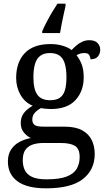

<svg xmlns="http://www.w3.org/2000/svg" viewBox="-20 -786 578 1046"><path d="M231 240Q127 240 75 201.5Q23 163 23 94Q23 55 40.5 28.5Q58 2 86.5 -13Q115 -28 148 -34Q128 -43 110.5 -63.5Q93 -84 93 -116Q93 -146 108.5 -168Q124 -190 158 -210Q115 -228 91.5 -269.5Q68 -311 68 -361Q68 -447 115 -496.5Q162 -546 256 -546Q292 -546 324 -536Q356 -526 370 -513Q380 -524 394 -536.5Q408 -549 426.5 -558Q445 -567 467 -567Q497 -567 511.5 -551.5Q526 -536 526 -515Q526 -494 513.5 -478.5Q501 -463 473 -463Q473 -474 466.5 -485.5Q460 -497 440 -497Q427 -497 417 -494Q407 -491 397 -485Q414 -464 425 -435.5Q436 -407 436 -364Q436 -290 391.5 -241Q347 -192 256 -192Q244 -192 228.5 -193.5Q213 -195 203 -197Q184 -187 170 -172Q156 -157 156 -134Q156 -116 167.5 -106Q179 -96 218 -96H331Q391 -96 427 -76.5Q463 -57 479.5 -23.5Q496 10 496 53Q496 139 431.5 189.5Q367 240 231 240ZM233 191Q305 191 344 175.5Q383 160 398.5 132.5Q414 105 414 70Q414 24 388 8.5Q362 -7 312 -7H214Q186 -7 161 0.5Q136 8 120 28Q104 48 104 88Q104 117 115 140.5Q126 164 154 177.5Q182 191 233 191ZM253 -240Q286 -240 305.5 -253Q325 -266 333.5 -294Q342 -322 342 -365Q342 -410 333 -439.5Q324 -469 304.5 -483Q285 -497 252 -497Q220 -497 200 -482.5Q180 -468 171 -438.5Q162 -409 162 -364Q162 -300 183.5 -270Q205 -240 253 -240ZM210 -616Q219 -637 233 -664Q247 -691 263 -718Q279 -745 293 -766H337V-753Q332 -731 326.5 -706Q321 -681 316 -655.5Q311 -630 307 -606H210Z"/></svg>

Font: Noto Serif Khmer
Style: Regular
Weight: 400
Designer: Danh Hong and the Monotype Design Team
Foundry: Monotype Imaging Inc.
Version: Version 2.003